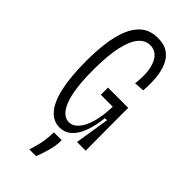

<svg xmlns="http://www.w3.org/2000/svg" viewBox="-272 -729 986 986"><g transform="rotate(45 221.0 -236.0)"><path d="M202 11Q156 11 123.5 -27Q91 -65 74.5 -140.5Q58 -216 58 -329Q58 -398 66 -459.5Q74 -521 93.5 -569Q113 -617 147.5 -644.5Q182 -672 236 -672Q282 -672 310.5 -652Q339 -632 353.5 -597.5Q368 -563 372 -519Q376 -475 372 -428L317 -424Q325 -495 315 -537Q305 -579 284 -598.5Q263 -618 235 -618Q197 -618 170.5 -585.5Q144 -553 130 -487.5Q116 -422 116 -322Q116 -246 123.5 -193Q131 -140 145 -106.5Q159 -73 177.5 -57.5Q196 -42 217 -42Q246 -42 269 -68.5Q292 -95 305.5 -143.5Q319 -192 321 -258H234V-310H381V-235L382 0H319L349 -188H334Q327 -125 310 -80.5Q293 -36 266 -12.5Q239 11 202 11ZM173 200Q192 139 196 106Q200 73 200 49H257Q257 91 244.5 133Q232 175 222 200Z"/></g></svg>

Font: Bricolage Grotesque 24pt Condensed ExtraLight
Style: Regular
Weight: 250
Width: 3
Designer: Mathieu Triay
Foundry: Atelier Triay
Version: Version 1.001;gftools[0.9.33.dev8+g029e19f]